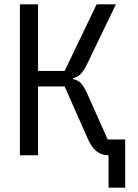

<svg xmlns="http://www.w3.org/2000/svg" viewBox="-20 -718 640 888"><path d="M482 150V0H481Q450 0 427 -18Q404 -36 387 -74L279 -318H156V0H72V-698H156V-390H279L427 -698H516L383 -422Q366 -387 351 -373.5Q336 -360 318 -357V-352Q341 -348 355.5 -332Q370 -316 388 -275L478 -73H559V150Z"/></svg>

Font: Lilex
Style: Regular
Weight: 400
Monospace: yes
Designer: Mike Abbink, Paul van der Laan, Pieter van Rosmalen, Mikhael Khrustik
Foundry: Mikhael Khrustik
Version: Version 2.510